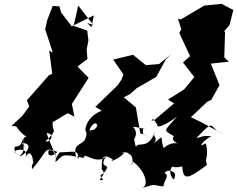

<svg xmlns="http://www.w3.org/2000/svg" viewBox="-20 -878 1234 999"><path d="M456 -736 468 -798 353 -741 298 -813 289 -845 254 -847 226 -774 215 -726 255 -604 236 -615 253 -484 270 -503 234 -486 120 -356 132 -324 96 -275 39 -222C85 -223 50 -216 118 -165C74 -167 132 -65 95 -134C167 -133 102 -61 81 -67C117 -89 96 -128 100 -159C84 -81 39 -147 61 -82C32 -97 138 -121 112 -58C132 -100 151 -74 152 -34C192 -70 137 -34 147 2C229 -90 207 -120 279 -87C234 -49 221 -80 239 -104C304 -63 240 -15 290 -85C377 -88 384 -101 390 -50C357 -83 425 -40 418 -66C427 -78 501 -10 542 -79C482 3 555 -29 533 4C511 45 487 19 517 59C468 63 546 33 509 3C510 -59 512 -82 567 -49C537 -25 618 -62 625 -84C586 -85 650 -90 649 -78C692 -63 652 25 669 -39C733 6 760 87 718 101C799 75 766 86 832 92C824 75 867 33 838 25C835 0 917 6 883 56C848 17 877 -16 887 -24C861 -20 868 1 928 -12C934 53 945 65 1056 -19C1046 -48 1066 6 1053 -36C1045 -40 1068 -70 1051 -132C997 -102 1049 -156 1080 -169C1027 -175 1030 -163 1002 -160C1107 -269 1060 -214 1138 -182L1024 -244L973 -268L1059 -349L1079 -358L1122 -435L1077 -547L1171 -557L1147 -579L1151 -713L1145 -714L1174 -747L1194 -826L1184 -831L1133 -858L1043 -849L921 -777L906 -780L923 -726L913 -706L969 -586L932 -553L991 -477L938 -413L854 -360L886 -340L783 -253L767 -249C780 -266 776 -260 798 -230C793 -197 888 -258 904 -275C816 -174 831 -213 915 -148C893 -200 842 -145 924 -126C856 -157 798 -75 838 -94C801 -167 851 -188 774 -127C813 -159 766 -173 785 -188C750 -98 700 -142 688 -115C681 -118 675 -191 674 -149C710 -192 662 -234 661 -220C715 -215 768 -198 701 -211C752 -214 696 -179 746 -173L710 -184L696 -266L687 -319L624 -372L656 -388L691 -419L793 -478L843 -569L872 -597L808 -545L739 -539L672 -593L569 -568L622 -491L613 -465L592 -434L476 -322L510 -302C422 -271 403 -169 449 -190C432 -198 478 -263 486 -224C468 -179 411 -216 460 -192C385 -217 451 -208 422 -152C404 -120 357 -133 376 -63C287 -82 305 -58 265 -33C271 -31 286 -107 230 -96C272 -95 257 -85 222 -186C272 -181 238 -132 217 -143C288 -212 249 -187 254 -242L332 -289L367 -271L354 -337L441 -473L383 -532L435 -571L431 -620L440 -668L434 -719L363 -743L387 -849L465 -749L434 -758Z"/></svg>

Font: Hussar Lance
Style: Italic
Weight: 700
Foundry: Cannot Into Space Fonts, PlusOne Fonts
Version: Version 2.27